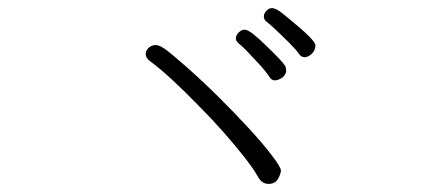

<svg xmlns="http://www.w3.org/2000/svg" viewBox="-20 -637 1040 473"><path d="M694 -530Q710 -514 716 -505Q722 -496 730.5 -496Q739 -496 748 -504.5Q757 -513 757 -525.5Q757 -538 693 -590Q673 -607 664.5 -612Q656 -617 649.5 -617Q643 -617 636.5 -610.5Q630 -604 630 -596.5Q630 -589 636 -584Q651 -573 694 -530ZM683 -474Q674 -488 636 -524Q619 -541 604.5 -552.5Q590 -564 582.5 -564Q575 -564 568 -557Q561 -550 561 -542.5Q561 -535 571 -527.5Q581 -520 624 -473Q638 -457 643.5 -448Q649 -439 656 -439Q663 -439 668.5 -442Q674 -445 676 -446Q685 -455 685 -461.5Q685 -468 683 -474ZM468 -378Q501 -345 531 -311Q561 -277 583.5 -248Q606 -219 615.5 -201.5Q625 -184 641.5 -184Q658 -184 665 -196.5Q672 -209 672 -217Q672 -225 649.5 -254.5Q627 -284 592 -322Q557 -360 516.5 -400Q476 -440 439 -472.5Q402 -505 387.5 -515.5Q373 -526 363.5 -526Q354 -526 346.5 -519.5Q339 -513 339 -503.5Q339 -494 350 -486Q395 -453 468 -378Z"/></svg>

Font: LXGW WenKai Mono TC Light
Style: Regular
Weight: 300
Designer: LXGW / Fontworks Inc.
Foundry: LXGW / Fontworks Inc.
Version: Version 1.330